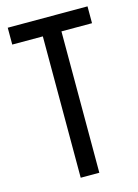

<svg xmlns="http://www.w3.org/2000/svg" viewBox="-110 -776 602 837"><g transform="rotate(-15 190.5 -357.0)"><path d="M232 0H148V-638H10V-714H370V-638H232Z"/></g></svg>

Font: Noto Sans ExtraCondensed
Style: Regular
Weight: 400
Width: 2
Designer: Monotype Design Team
Foundry: Monotype Imaging Inc.
Version: Version 2.013; ttfautohint (v1.8.4.7-5d5b)